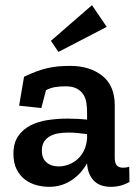

<svg xmlns="http://www.w3.org/2000/svg" viewBox="-20 -713 537 743"><path d="M73 -416Q98 -428 119.5 -436Q141 -444 162 -449Q183 -454 204.5 -456Q226 -458 252 -458Q327 -458 375.5 -420Q424 -382 424 -306V-104Q424 -82 432 -73Q440 -64 457 -64Q462 -64 468.5 -65Q475 -66 480 -68L481 -9Q448 10 409 10Q366 10 343 -14Q320 -38 317 -79V-81Q307 -63 293 -47Q279 -31 260.5 -18Q242 -5 219.5 2.5Q197 10 170 10Q146 10 121.5 3.5Q97 -3 77 -18Q57 -33 44.5 -57.5Q32 -82 32 -118Q32 -160 50.5 -186.5Q69 -213 98.5 -228Q128 -243 165.5 -248.5Q203 -254 241 -254Q261 -254 280.5 -253Q300 -252 317 -250V-275Q317 -295 314.5 -313.5Q312 -332 303 -346.5Q294 -361 277.5 -370Q261 -379 233 -379Q212 -379 193.5 -376Q175 -373 158 -364L140 -295L54 -304ZM317 -194Q300 -196 282 -198Q264 -200 245 -200Q225 -200 206.5 -197Q188 -194 173.5 -186Q159 -178 150.5 -164.5Q142 -151 142 -130Q142 -100 160 -84.5Q178 -69 207 -69Q226 -69 245 -76Q264 -83 279.5 -96.5Q295 -110 305 -130.5Q315 -151 317 -178ZM206 -512 177 -555 336 -693 393 -609Z"/></svg>

Font: Zilla Slab SemiBold
Style: Regular
Weight: 600
Designer: Typotheque.com
Foundry: Typotheque type foundry
Version: Version 1.1; 2017